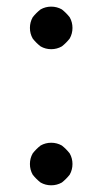

<svg xmlns="http://www.w3.org/2000/svg" viewBox="-20 -553 318 573"><path d="M77.6 -501.5Q87.9 -514.6 101.1 -524.9Q115.7 -533.2 132.8 -533.2Q149.9 -533.2 164.6 -524.9Q177.7 -514.6 188 -501.5Q196.3 -486.8 196.3 -469.7Q196.3 -452.6 188 -438Q177.7 -424.8 164.6 -414.6Q149.9 -406.2 132.8 -406.2Q115.7 -406.2 101.1 -414.6Q87.9 -424.8 77.6 -438Q69.3 -452.6 69.3 -469.7Q69.3 -486.8 77.6 -501.5ZM77.6 -95.2Q87.9 -108.4 101.1 -118.7Q115.7 -127 132.8 -127Q149.9 -127 164.6 -118.7Q177.7 -108.4 188 -95.2Q196.3 -80.6 196.3 -63.5Q196.3 -46.4 188 -31.7Q177.7 -18.6 164.6 -8.3Q149.9 0 132.8 0Q115.7 0 101.1 -8.3Q87.9 -18.6 77.6 -31.7Q69.3 -46.4 69.3 -63.5Q69.3 -80.6 77.6 -95.2Z"/></svg>

Font: Masterpiece Uni Round
Style: Regular
Weight: 400
Designer: Co Toe
Foundry: Masterpiece
Version: Version 0.1